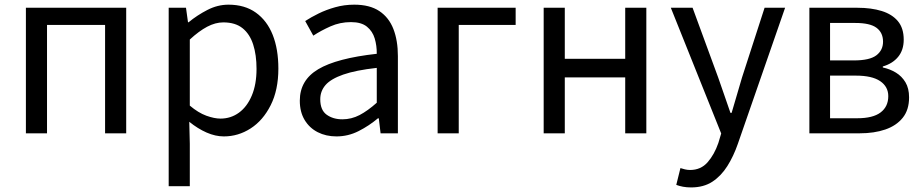

<svg xmlns="http://www.w3.org/2000/svg" viewBox="-20 -577 3998 831"><path d="M92.1 0V-543.4H526.2V0H434.8V-469H183.5V0Z M710.1 229V-543.4H785L793.7 -480.5H796.1Q833.2 -511.1 877.5 -533.9Q921.9 -556.8 968.9 -556.8Q1039.4 -556.8 1087.5 -522.3Q1135.7 -487.8 1160.3 -426.1Q1184.8 -364.3 1184.8 -280Q1184.8 -187.5 1151.5 -121.5Q1118.3 -55.6 1064.7 -21.1Q1011.1 13.4 948.9 13.4Q912.3 13.4 874.2 -3.3Q836.1 -20 799.2 -49.9L801.5 45.2V229ZM934.3 -63.7Q979 -63.7 1014.3 -89.4Q1049.6 -115.2 1069.9 -163.6Q1090.3 -212 1090.3 -278.8Q1090.3 -339.2 1075.7 -384.5Q1061.1 -429.8 1029.8 -454.9Q998.5 -480.1 946.4 -480.1Q912.3 -480.1 876.6 -461.3Q841 -442.4 801.5 -405.9V-119.9Q838.4 -88.7 873 -76.2Q907.6 -63.7 934.3 -63.7Z M1436.2 13.4Q1390.9 13.4 1355.1 -4.9Q1319.2 -23.2 1298.4 -57.9Q1277.6 -92.5 1277.6 -141.3Q1277.6 -230.1 1357.5 -277.5Q1437.3 -325 1610.7 -344.2Q1611.1 -379.4 1601.8 -410.5Q1592.5 -441.7 1568.2 -461.5Q1543.9 -481.3 1499 -481.3Q1451.6 -481.3 1410.1 -462.8Q1368.7 -444.3 1336 -422.7L1300.9 -486Q1326 -502.3 1358.8 -518.5Q1391.6 -534.7 1430.9 -545.7Q1470.1 -556.8 1513.5 -556.8Q1580.2 -556.8 1621.8 -529.1Q1663.3 -501.4 1682.7 -451.5Q1702.1 -401.6 1702.1 -334V0H1627.2L1619.5 -64.9H1615.7Q1577.6 -32.7 1532.3 -9.7Q1486.9 13.4 1436.2 13.4ZM1461.8 -60.6Q1501 -60.6 1536.3 -79Q1571.5 -97.4 1610.7 -132.4V-283.2Q1519.7 -273.1 1465.8 -254.3Q1412 -235.5 1389 -209.1Q1366.1 -182.6 1366.1 -147.4Q1366.1 -100.4 1393.9 -80.5Q1421.6 -60.6 1461.8 -60.6Z M1874.1 0V-543.4H2211.8V-469H1965.5V0Z M2333.1 0V-543.4H2424.5V-322.5H2686V-543.4H2777.4V0H2686V-241.9H2424.5V0Z M2970.9 234.2Q2952.1 234.2 2936.1 231.2Q2920.2 228.2 2907 223.2L2925 150.5Q2933 153.3 2944.2 156Q2955.5 158.7 2966.7 158.7Q3013.2 158.7 3042.5 125.4Q3071.8 92 3089.1 41.9L3101.4 0.7L2883.4 -543.4H2977.6L3088.4 -241.5Q3101.4 -205.6 3114.7 -165.9Q3128.1 -126.2 3141.5 -88.4H3146.5Q3157.6 -125.8 3169.2 -165.5Q3180.8 -205.2 3191.5 -241.5L3289.2 -543.4H3378L3173.5 45.5Q3155 99 3128.1 141.7Q3101.2 184.4 3063.4 209.3Q3025.5 234.2 2970.9 234.2Z M3483.1 0V-543.4H3691.1Q3750.9 -543.4 3796.1 -529.4Q3841.2 -515.4 3866.3 -485.3Q3891.4 -455.3 3891.4 -405.2Q3891.4 -360.4 3867.3 -331Q3843.2 -301.6 3800.9 -289.4V-285Q3832 -278.2 3857.6 -262.7Q3883.2 -247.1 3898.9 -220.9Q3914.6 -194.7 3914.6 -155.5Q3914.6 -101.3 3887.1 -67.2Q3859.6 -33 3811.7 -16.5Q3763.8 0 3700.7 0ZM3572.6 -315.5H3676Q3743.9 -315.5 3772.9 -337.5Q3801.9 -359.5 3801.9 -396.6Q3801.9 -435.6 3773.8 -456.6Q3745.8 -477.6 3682.1 -477.6H3572.6ZM3572.6 -65.2H3690.4Q3758.3 -65.2 3791.4 -90.4Q3824.6 -115.6 3824.6 -160.8Q3824.6 -202 3789.4 -225.9Q3754.2 -249.7 3684.6 -249.7H3572.6Z"/></svg>

Font: Shanggu Sans SC VF
Style: Regular
Weight: 250
Designer: GuiWonder
Version: Version 1.021